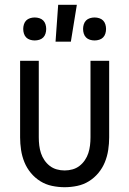

<svg xmlns="http://www.w3.org/2000/svg" viewBox="-20 -774 540 802"><path d="M250 8Q224 8 197.5 2.5Q171 -3 148.5 -17Q126 -31 109 -51.5Q92 -72 82 -96.5Q72 -121 68 -147.5Q64 -174 64 -200V-520H142V-200Q142 -183 144 -166.5Q146 -150 151 -134.5Q156 -119 165.5 -105Q175 -91 188 -81Q201 -71 217 -66.5Q233 -62 250 -62Q267 -62 283 -66.5Q299 -71 312 -81Q325 -91 334.5 -105Q344 -119 349 -134.5Q354 -150 356 -166.5Q358 -183 358 -200V-520H436V-200Q436 -174 432 -147.5Q428 -121 418 -96.5Q408 -72 391 -51.5Q374 -31 351.5 -17Q329 -3 302.5 2.5Q276 8 250 8ZM375 -605Q365 -605 355.5 -608Q346 -611 339.5 -617.5Q333 -624 330 -633.5Q327 -643 327 -653Q327 -663 330 -672.5Q333 -682 339.5 -688.5Q346 -695 355.5 -698Q365 -701 375 -701Q385 -701 394.5 -698Q404 -695 410.5 -688.5Q417 -682 420 -672.5Q423 -663 423 -653Q423 -643 420 -633.5Q417 -624 410.5 -617.5Q404 -611 394.5 -608Q385 -605 375 -605ZM125 -605Q115 -605 105.5 -608Q96 -611 89.5 -617.5Q83 -624 80 -633.5Q77 -643 77 -653Q77 -663 80 -672.5Q83 -682 89.5 -688.5Q96 -695 105.5 -698Q115 -701 125 -701Q135 -701 144.5 -698Q154 -695 160.5 -688.5Q167 -682 170 -672.5Q173 -663 173 -653Q173 -643 170 -633.5Q167 -624 160.5 -617.5Q154 -611 144.5 -608Q135 -605 125 -605ZM212 -600 223 -754H301L276 -600Z"/></svg>

Font: Iosevka srxl
Style: Regular
Weight: 400
Monospace: yes
Designer: Belleve Invis
Foundry: Belleve Invis
Version: Version 33.0.1; ttfautohint (v1.8.3)